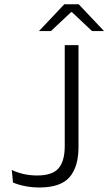

<svg xmlns="http://www.w3.org/2000/svg" viewBox="-20 -844 492 872"><path d="M158.5 7.5Q125.5 7.5 94.8 1.5Q64 -4.5 39 -15L33.5 -72Q60.5 -59.5 89.2 -53.2Q118 -47 147.5 -47Q218.5 -47 246.2 -80Q274 -113 274 -180V-639H336.5V-176.5Q336.5 -86.5 296 -39.5Q255.5 7.5 158.5 7.5ZM272 -824.5H337.5L451.5 -704V-703H398L306.5 -789H303L211.5 -703H158V-704Z"/></svg>

Font: Anek Latin Medium Light
Style: Regular
Weight: 300
Version: Version 1.003